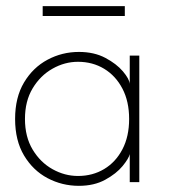

<svg xmlns="http://www.w3.org/2000/svg" viewBox="-20 -591 562 623"><path d="M401 0V-91Q398 -77 377.8 -52.2Q357.5 -27.5 321.5 -7.8Q285.5 12 236 12Q181.5 12 134.2 -13Q87 -38 58 -86.5Q29 -135 29 -205Q29 -275 58 -323.5Q87 -372 134.2 -397.2Q181.5 -422.5 236 -422.5Q285.5 -422.5 321.8 -403.2Q358 -384 378.8 -359.5Q399.5 -335 401 -319V-410.5H432V0ZM61 -205Q61 -147 86 -105.5Q111 -64 150.5 -42Q190 -20 233 -20Q280.5 -20 318 -42.5Q355.5 -65 377.2 -106.5Q399 -148 399 -205Q399 -262 377.2 -303.5Q355.5 -345 318 -367.8Q280.5 -390.5 233 -390.5Q190 -390.5 150.5 -368.2Q111 -346 86 -304.5Q61 -263 61 -205ZM118.5 -539V-571H385V-539Z"/></svg>

Font: League Spartan Thin Thin
Style: Regular
Weight: 250
Version: Version 2.002